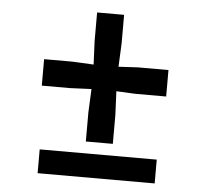

<svg xmlns="http://www.w3.org/2000/svg" viewBox="-47 -669 777 719"><g transform="rotate(5 341.0 -309.5)"><path d="M120 0V-89.5H560V0ZM289.5 -134V-243.5L293.5 -331.5L213 -328H107V-427.5H213L293.5 -423.5L289.5 -511.5V-619H391V-511.5L387 -423.5L458.5 -427.5H574.5V-328H458.5L387 -331.5L391 -243.5V-134Z"/></g></svg>

Font: Merriweather Sans Medium
Style: Regular
Weight: 500
Designer: Eben Sorkin
Foundry: Eben Sorkin
Version: Version 2.001